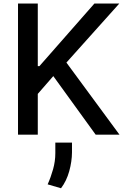

<svg xmlns="http://www.w3.org/2000/svg" viewBox="-20 -747 704 1065"><path d="M79.9 0V-727.3H189.6V-380H198.5L503.6 -727.3H641.7L348.4 -399.9L642.8 0H510.7L275.6 -324.9L189.6 -226.2V0ZM379.3 44V98.4Q378.9 149.1 364 202.9Q349.1 256.7 318.5 297.2L244.3 275.6Q262.1 235.8 274.5 191.6Q286.9 147.4 286.9 102.3V44Z"/></svg>

Font: Inter UI Medium
Style: Regular
Weight: 500
Designer: Rasmus Andersson
Foundry: rsms
Version: 3.2;8d6f07862